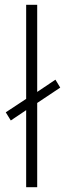

<svg xmlns="http://www.w3.org/2000/svg" viewBox="-20 -780 271 800"><path d="M89 0H135V-351L231 -415L211 -448L135 -397V-760H89V-368L4 -312L25 -278L89 -321Z"/></svg>

Font: Noto Sans Syriac Extralight
Style: Regular
Weight: 200
Designer: Patrick Giasson and the Monotype Design Team
Foundry: Monotype Imaging Inc.
Version: Version 3.000